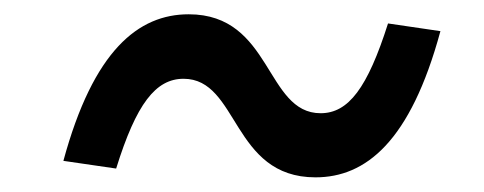

<svg xmlns="http://www.w3.org/2000/svg" viewBox="-20 -458 660 262"><path d="M410.5 -216C479 -216 540 -264.5 581 -415.5L509.5 -426C481.5 -338 455.5 -303.5 417.5 -303.5C342 -303.5 351.5 -438.5 237.5 -438.5C169 -438.5 107.5 -389.5 66.5 -238.5L138.5 -228C166 -316.5 192.5 -350.5 230.5 -350.5C306 -350.5 296 -216 410.5 -216Z"/></svg>

Font: Monaspace Neon
Style: Italic
Weight: 400
Italic angle: -11°
Designer: Riley Cran & the Lettermatic Team
Foundry: Lettermatic
Version: Version 1.200 (Monaspace Neon)